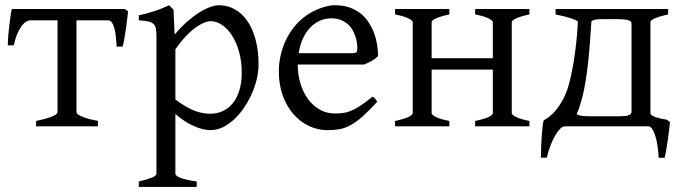

<svg xmlns="http://www.w3.org/2000/svg" viewBox="-20 -489 2640 743"><path d="M119.6 0V-21Q136.2 -24.4 151.1 -28.3Q166 -32.2 177.5 -36.6Q189 -41 195.8 -45.7Q202.6 -50.3 202.6 -55.7V-410.2H97.2Q89.4 -410.2 80.8 -405Q72.3 -399.9 63.7 -388.4Q55.2 -377 47.1 -358.4Q39.1 -339.8 33.2 -313.5H10.3Q10.3 -320.3 10.7 -331.8Q11.2 -343.3 12.5 -356.9Q13.7 -370.6 15.4 -385Q17.1 -399.4 18.8 -412.6Q20.5 -425.8 22.2 -436.8Q23.9 -447.8 25.9 -454.1H462.4L475.6 -445.3Q474.6 -436 472.4 -417.2Q470.2 -398.4 467.3 -377.7Q464.4 -356.9 460.9 -337.9Q457.5 -318.8 454.6 -308.6H431.6Q430.2 -331.5 428 -350.3Q425.8 -369.1 421.9 -382.3Q418 -395.5 412.4 -402.8Q406.7 -410.2 398.9 -410.2H275.9V-55.7Q275.9 -50.8 282.2 -46.1Q288.6 -41.5 299.6 -36.9Q310.5 -32.2 325.9 -28.3Q341.3 -24.4 358.9 -21V0Z M915.5 -208Q915.5 -250.5 905.5 -287.1Q895.5 -323.7 878.7 -350.3Q861.8 -377 839.8 -392.1Q817.9 -407.2 794.4 -407.2Q785.6 -407.2 771.5 -401.9Q757.3 -396.5 739.3 -384Q721.2 -371.6 700.7 -350.3Q680.2 -329.1 658.7 -297.9V-104Q680.7 -87.4 699.5 -76.7Q718.3 -65.9 734.6 -59.8Q751 -53.7 765.6 -51.3Q780.3 -48.8 793.5 -48.8Q819.8 -48.8 842 -59.1Q864.3 -69.3 880.6 -89.4Q897 -109.4 906.2 -139.2Q915.5 -168.9 915.5 -208ZM980.5 -240.2Q980.5 -211.9 973.4 -182.1Q966.3 -152.3 953.4 -124Q940.4 -95.7 923.1 -70.3Q905.8 -44.9 885 -26.1Q864.3 -7.3 841.3 3.7Q818.4 14.6 794.4 14.6Q765.6 14.6 729.5 -1.5Q693.4 -17.6 658.7 -47.9V183.1Q658.7 190.9 677 198.7Q695.3 206.5 741.2 213.4V234.4H517.1V213.4Q549.3 205.6 567.4 198.5Q585.4 191.4 585.4 183.1V-347.2Q585.4 -365.2 583.5 -377Q581.5 -388.7 574.5 -395.8Q567.4 -402.8 554 -406Q540.5 -409.2 517.1 -410.2V-429.7Q533.7 -433.1 548.8 -437.3Q564 -441.4 578.1 -446Q592.3 -450.7 606.2 -456.3Q620.1 -461.9 634.3 -468.8L651.4 -451.7L655.8 -355Q680.2 -384.3 704.8 -405.8Q729.5 -427.2 752 -441.2Q774.4 -455.1 793.7 -461.9Q813 -468.8 827.1 -468.8Q860.4 -468.8 888.4 -453.1Q916.5 -437.5 937 -408Q957.5 -378.4 969 -335.9Q980.5 -293.5 980.5 -240.2Z M1262.2 -418Q1237.3 -418 1216.3 -408.2Q1195.3 -398.4 1179 -380.9Q1162.6 -363.3 1151.6 -338.4Q1140.6 -313.5 1135.7 -283.2H1344.2Q1355.5 -283.2 1359.1 -286.9Q1362.8 -290.5 1362.8 -300.8Q1362.8 -309.6 1361.3 -321.8Q1359.9 -334 1355.7 -346.9Q1351.6 -359.9 1344.5 -372.6Q1337.4 -385.3 1326.2 -395.3Q1314.9 -405.3 1299.1 -411.6Q1283.2 -418 1262.2 -418ZM1442.9 -272Q1434.1 -262.2 1419.4 -253.9Q1404.8 -245.6 1389.2 -239.3H1132.3V-237.8Q1132.3 -201.2 1142.3 -167.2Q1152.3 -133.3 1170.9 -107.2Q1189.5 -81.1 1216.3 -65.4Q1243.2 -49.8 1276.9 -49.8Q1292 -49.8 1306.4 -51.5Q1320.8 -53.2 1337.4 -59.8Q1354 -66.4 1374.3 -79.6Q1394.5 -92.8 1421.9 -115.2Q1428.2 -111.8 1432.9 -105.5Q1437.5 -99.1 1439.9 -95.2Q1407.2 -59.6 1382.6 -37.8Q1357.9 -16.1 1336.2 -4.4Q1314.5 7.3 1293.2 11Q1272 14.6 1247.1 14.6Q1209.5 14.6 1175.5 -1.5Q1141.6 -17.6 1115.7 -47.1Q1089.8 -76.7 1074.5 -118.4Q1059.1 -160.2 1059.1 -211.9Q1059.1 -244.6 1066.4 -276.4Q1073.7 -308.1 1087.6 -336.4Q1101.6 -364.7 1121.6 -388.7Q1141.6 -412.6 1167 -430.2Q1177.7 -437.5 1191.2 -444.6Q1204.6 -451.7 1219.2 -457Q1233.9 -462.4 1248.3 -465.6Q1262.7 -468.8 1275.9 -468.8Q1308.1 -468.8 1332.8 -460Q1357.4 -451.2 1376 -436.3Q1394.5 -421.4 1407.2 -401.6Q1419.9 -381.8 1428 -359.9Q1436 -337.9 1439.5 -315.2Q1442.9 -292.5 1442.9 -272Z M1818.8 0V-21Q1852.1 -27.8 1869.6 -35.9Q1887.2 -43.9 1887.2 -50.8V-219.7H1650.4V-50.8Q1650.4 -44.9 1666.7 -36.4Q1683.1 -27.8 1718.8 -21V0H1508.8V-21Q1542 -27.8 1559.6 -35.9Q1577.1 -43.9 1577.1 -50.8V-403.3Q1577.1 -409.2 1560.8 -417.7Q1544.4 -426.3 1508.8 -433.1V-454.1H1718.8V-433.1Q1685.5 -426.3 1668 -418.2Q1650.4 -410.2 1650.4 -403.3V-263.7H1887.2V-403.3Q1887.2 -409.2 1870.8 -417.7Q1854.5 -426.3 1818.8 -433.1V-454.1H2028.8V-433.1Q1995.6 -426.3 1978 -418.2Q1960.4 -410.2 1960.4 -403.3V-50.8Q1960.4 -44.9 1976.8 -36.4Q1993.2 -27.8 2028.8 -21V0Z M2232.4 -108.4Q2227.1 -88.9 2222.2 -74.2Q2217.3 -59.6 2211.9 -48.3Q2214.8 -43.9 2226.6 -41.5Q2238.3 -39.1 2264.6 -39.1H2380.4Q2405.3 -39.6 2414.1 -43.5Q2422.9 -47.4 2423.8 -54.7V-398.4Q2423.8 -402.3 2421.4 -405.3Q2418.9 -408.2 2412.6 -410.4Q2406.2 -412.6 2394.8 -413.8Q2383.3 -415 2365.7 -415H2309.1Q2291.5 -414.6 2282 -412.6Q2272.5 -410.6 2268.6 -406.7Q2265.6 -359.4 2262.5 -318.4Q2259.3 -277.3 2255.1 -240.7Q2251 -204.1 2245.6 -171.4Q2240.2 -138.7 2232.4 -108.4ZM2073.2 121.1Q2073.2 114.3 2073.5 102.5Q2073.7 90.8 2074.2 76.7Q2074.7 62.5 2075.7 47.6Q2076.7 32.7 2077.9 19Q2079.1 5.4 2080.6 -5.9Q2082 -17.1 2084 -23.4Q2091.8 -27.3 2103.8 -36.1Q2115.7 -44.9 2128.7 -59.6Q2141.6 -74.2 2154.1 -95.5Q2166.5 -116.7 2176.3 -145.5Q2182.6 -165 2189 -192.9Q2195.3 -220.7 2200.7 -254.2Q2206.1 -287.6 2210.2 -326.2Q2214.4 -364.7 2216.3 -405.8Q2213.9 -408.7 2205.8 -412.1Q2197.8 -415.5 2186.3 -419.2Q2174.8 -422.9 2160.2 -426.5Q2145.5 -430.2 2129.9 -433.1V-454.1H2565.4V-433.1Q2561.5 -432.1 2555.7 -431.2Q2554.7 -430.7 2554.2 -430.7Q2553.7 -430.7 2552.7 -430.2Q2544.4 -428.2 2536.1 -425.8Q2534.2 -425.3 2531.2 -424.3Q2527.8 -423.8 2524.4 -421.9L2520 -420.4Q2509.3 -416.5 2504.4 -412.6Q2503.4 -412.1 2501.5 -410.2Q2500.5 -409.7 2500.2 -409.2Q2500 -408.7 2499 -408.2Q2498 -406.7 2497.1 -404.8V-50.8Q2497.1 -48.3 2499 -45.9Q2503.4 -40.5 2518.6 -35.2Q2533.7 -29.8 2560.1 -25.9L2572.8 -16.6Q2571.8 -7.3 2569.6 11.5Q2567.4 30.3 2564.5 51.3Q2561.5 72.3 2558.1 91.8Q2554.7 111.3 2551.8 121.6H2528.8Q2527.8 98.6 2524.7 77.1Q2521.5 55.7 2516.6 39.1Q2511.7 22.5 2505.1 12Q2498.5 1.5 2491.2 0H2165Q2157.2 0 2147.9 9Q2138.7 18.1 2129.2 34.2Q2119.6 50.3 2110.8 72.5Q2102.1 94.7 2096.2 121.1Z"/></svg>

Font: Akkhara
Style: Regular
Weight: 400
Designer: J. Victor Gaultney
Version: Version 1.00 June 13, 2006, initial release